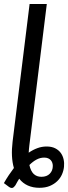

<svg xmlns="http://www.w3.org/2000/svg" viewBox="-26 -756 341 960"><path d="M208 -736 121 -31Q119.5 -20.5 118.8 -10.8Q118 -1 117.5 7.5Q138.5 -7 160.8 -15.2Q183 -23.5 207 -23.5Q232 -23.5 249.5 -14.8Q267 -6 277.5 8.2Q288 22.5 292 40.8Q296 59 294 78Q292 97.5 283.8 116.2Q275.5 135 260.2 149.8Q245 164.5 223 173.8Q201 183 171 183Q138.5 183 113 171.5Q87.5 160 70 137.5Q65 145.5 60.2 153.8Q55.5 162 51 170.5Q43.5 181.5 36 183.5Q28.5 185.5 17.5 177.5L-6.5 159.5Q5.5 138.5 18 119.8Q30.5 101 43.5 84Q27.5 29.5 37 -48.5L122 -736ZM195 32Q175 32 156.8 41.8Q138.5 51.5 121 69Q127.5 99.5 142.5 113.8Q157.5 128 181 128Q208 128 223 112.5Q238 97 238 73.5Q238 65.5 235.5 58Q233 50.5 227.8 44.8Q222.5 39 214.5 35.5Q206.5 32 195 32Z"/></svg>

Font: Lato
Style: Italic
Weight: 400
Italic angle: -7°
Designer: Lukasz Dziedzic
Foundry: tyPoland Lukasz Dziedzic
Version: Version 2.007; 2014-02-27